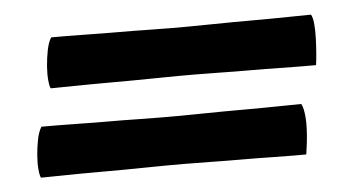

<svg xmlns="http://www.w3.org/2000/svg" viewBox="-31 -407 588 318"><g transform="rotate(-5 263.5 -248.0)"><path d="M34 -217Q41 -217 58 -217Q75 -217 97.5 -216.5Q120 -216 145 -216Q170 -216 192.5 -215.5Q215 -215 233 -215Q251 -215 259 -215Q274 -215 305 -215.5Q336 -216 368.5 -216Q401 -216 429 -216.5Q457 -217 466 -217Q469 -212 470.5 -201Q472 -190 471.5 -176.5Q471 -163 469.5 -151Q468 -139 467 -133Q462 -133 445.5 -133Q429 -133 406.5 -133.5Q384 -134 358 -134Q332 -134 308.5 -134.5Q285 -135 266 -135Q247 -135 239 -135Q227 -135 195.5 -134.5Q164 -134 129 -134Q94 -134 64.5 -133.5Q35 -133 26 -133Q24 -136 23 -146.5Q22 -157 23 -170Q24 -183 26.5 -196Q29 -209 34 -217ZM63 -363Q70 -363 87 -363Q104 -363 126.5 -362.5Q149 -362 174 -362Q199 -362 221.5 -361.5Q244 -361 262 -361Q280 -361 288 -361Q303 -361 334 -361.5Q365 -362 397.5 -362Q430 -362 458 -362.5Q486 -363 495 -363Q498 -358 499 -347Q500 -336 499.5 -322.5Q499 -309 498 -297Q497 -285 496 -279Q491 -279 474.5 -279Q458 -279 435.5 -279.5Q413 -280 387 -280Q361 -280 337.5 -280.5Q314 -281 295 -281Q276 -281 268 -281Q256 -281 224.5 -280.5Q193 -280 158 -280Q123 -280 93.5 -279.5Q64 -279 55 -279Q53 -282 52 -292.5Q51 -303 52 -316Q53 -329 55.5 -342Q58 -355 63 -363Z"/></g></svg>

Font: Lusitana
Style: Bold Italic
Weight: 700
Designer: Ana Paula Megda
Foundry: Ana Paula Megda
Version: Version 1.000; ttfautohint (v1.1) -l 8 -r 50 -G 200 -x 14 -D